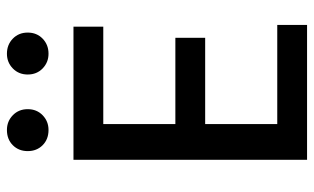

<svg xmlns="http://www.w3.org/2000/svg" viewBox="-196 -710 906 554"><g transform="rotate(-90 257.0 -433.0)"><path d="M462 0H73V-674H457V-588H176V-380H425V-294H176V-86H462ZM379 -746Q354 -746 336.5 -763Q319 -780 319 -806Q319 -832 336.5 -849Q354 -866 379 -866Q405 -866 422.5 -849Q440 -832 440 -806Q440 -780 422.5 -763Q405 -746 379 -746ZM159 -746Q132 -746 115 -763Q98 -780 98 -806Q98 -832 115 -849Q132 -866 159 -866Q184 -866 201.5 -849Q219 -832 219 -806Q219 -780 201.5 -763Q184 -746 159 -746Z"/></g></svg>

Font: Hind Siliguri Medium
Style: Regular
Weight: 500
Designer: Jyotish Sonowal
Foundry: Indian Type Foundry
Version: Version 1.001;PS 1.0;hotconv 1.0.86;makeotf.lib2.5.63406; tt